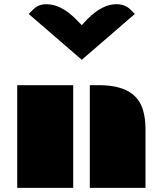

<svg xmlns="http://www.w3.org/2000/svg" viewBox="-20 -911 789 931"><path d="M415.5 -498H459.5Q639.2 -498 673.8 -376Q685.5 -336.4 685.5 -284.7V0H415.5ZM63.5 -498H335V0H63.5ZM119.1 -843.3 141.1 -865.2Q166.5 -890.6 204.6 -890.6Q275.4 -890.6 347.2 -818.8L376.5 -789.1L404.3 -818.8Q476.1 -890.6 543.5 -890.6Q586.4 -890.6 611.8 -865.2L633.8 -843.3L376.5 -621.1Z"/></svg>

Font: Plaster
Style: Regular
Weight: 400
Designer: Eben Sorkin
Foundry: Eben Sorkin
Version: Version 1.007